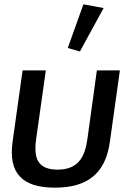

<svg xmlns="http://www.w3.org/2000/svg" viewBox="-20 -854 619 884"><path d="M233 10C380 10 466 -53 486 -202L532 -530H426L382 -211C370 -127 337 -73 245 -73C202 -73 174 -85 159 -107C143 -128 140 -164 146 -211L191 -530H84L38 -202C28 -128 39 -76 71 -42C103 -7 156 10 233 10ZM348 -617 457 -817 364 -834 292 -633Z"/></svg>

Font: Cheyenne Sans Medium
Style: Italic
Weight: 500
Italic angle: -8.13011°
Designer: The Public Sans project authors (U.S. Web Design System), Libre Franklin designed by Pablo Impallari and Rodrigo Fuenzal
Foundry: The Cheyenne Sans Project Authors
Version: Version 2.007